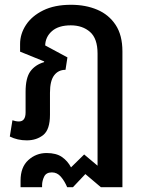

<svg xmlns="http://www.w3.org/2000/svg" viewBox="-20 -579 604 803"><path d="M66 204V176Q66 120 98.5 90.5Q131 61 175 61Q215 61 239 77.5Q263 94 277 121L332 67L388 114V-355Q388 -418 356.5 -445.5Q325 -473 276 -473Q225 -473 197.5 -449Q170 -425 169 -389L262 -339L254 -287Q224 -287 206.5 -264Q189 -241 189 -191V-99Q189 -37 161 -14.5Q133 8 92 8Q53 8 21 -8L32 -76Q38 -74 45 -72.5Q52 -71 59 -71Q87 -71 87 -109V-195Q87 -253 107 -280.5Q127 -308 164 -319L165 -322L64 -363V-395Q64 -437 88.5 -474.5Q113 -512 160.5 -535.5Q208 -559 277 -559Q338 -559 386.5 -538.5Q435 -518 463.5 -475Q492 -432 492 -364V204H402L337 149L285 204H261Q250 178 234.5 160Q219 142 197 142Q173 142 164.5 160Q156 178 156 196V204Z"/></svg>

Font: Noto Sans Thai SemCond Med
Style: Regular
Weight: 500
Width: 4
Designer: Monotype Design Team
Foundry: Monotype Imaging Inc.
Version: Version 2.002; ttfautohint (v1.8.4.7-5d5b)